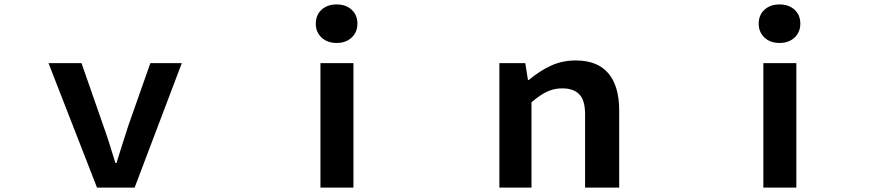

<svg xmlns="http://www.w3.org/2000/svg" viewBox="-20 -847 4040 867"><path d="M199 -562H348L446 -281Q470 -215 501 -111H506L533 -197L560 -281L659 -562H801L588 0H418Z M1427 -562H1576V0H1427ZM1406 -740Q1406 -779 1432 -803Q1458 -827 1500 -827Q1542 -827 1568 -803Q1594 -779 1594 -740Q1594 -702 1568 -677.5Q1542 -653 1500 -653Q1458 -653 1432 -677.5Q1406 -702 1406 -740Z M2235 -562H2352L2364 -486H2368Q2417 -527 2468 -550.5Q2519 -574 2580 -574Q2678 -574 2727 -516Q2776 -458 2776 -349V0H2622V-331Q2622 -394 2596 -421Q2570 -448 2519 -448Q2482 -448 2450 -433Q2418 -418 2380 -385V0H2235Z M3427 -562H3576V0H3427ZM3406 -740Q3406 -779 3432 -803Q3458 -827 3500 -827Q3542 -827 3568 -803Q3594 -779 3594 -740Q3594 -702 3568 -677.5Q3542 -653 3500 -653Q3458 -653 3432 -677.5Q3406 -702 3406 -740Z"/></svg>

Font: Merged Yaku Han JP
Style: Bold
Weight: 700
Designer: Ryoko NISHIZUKA 西塚涼子 (kana, bopomofo & ideographs); Paul D. Hunt (Latin, Greek & Cyrillic); Sandoll Communications 산돌커뮤니
Foundry: Adobe
Version: Version 2.004